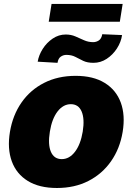

<svg xmlns="http://www.w3.org/2000/svg" viewBox="-20 -933 665 963"><path d="M265.6 9.9Q176.8 9.9 119.5 -25.4Q62.1 -60.7 39.1 -124.1Q16 -187.5 29.8 -271.3Q43.7 -355.1 87.7 -418.5Q131.7 -481.9 201 -517.2Q270.2 -552.6 359.4 -552.6Q447.8 -552.6 505.1 -517.2Q562.5 -481.9 585.8 -418.5Q609 -355.1 595.2 -271.3Q581.3 -187.5 536.9 -124.1Q492.5 -60.7 423.5 -25.4Q354.4 9.9 265.6 9.9ZM289.8 -134.9Q327.8 -134.9 356 -171.7Q384.2 -208.5 394.9 -272.7Q405.2 -337 389.4 -373.8Q373.6 -410.5 335.2 -410.5Q296.9 -410.5 268.6 -373.8Q240.4 -337 230.1 -272.7Q219.5 -208.5 235.3 -171.7Q251.1 -134.9 289.8 -134.9ZM492.9 -761.4 592.3 -757.1Q587 -721.6 566.4 -689.8Q545.8 -658 515.3 -638Q484.7 -617.9 448.9 -617.9Q418 -617.9 397.4 -627.8Q376.8 -637.8 358 -647.7Q339.1 -657.7 312.5 -657.7Q297.9 -657.7 285 -649Q272 -640.3 268.5 -617.9L169 -623.6Q174.4 -656.2 194.2 -687.7Q214.1 -719.1 244.3 -739.5Q274.5 -759.9 309.7 -759.9Q336.3 -759.9 358.1 -750.4Q380 -740.8 401.5 -731.2Q422.9 -721.6 447.4 -721.6Q462.7 -721.6 475.9 -730.3Q489 -739 492.9 -761.4ZM595.2 -913.4 581 -823.9H224.4L238.6 -913.4Z"/></svg>

Font: Inter UI Black
Style: Italic
Weight: 900
Italic angle: -9.39999°
Designer: Rasmus Andersson
Foundry: rsms
Version: 3.2;8d6f07862